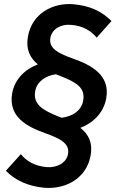

<svg xmlns="http://www.w3.org/2000/svg" viewBox="-20 -731 586 949"><path d="M198 197C304 206 408 151 428 37C439 -26 418 -67 377 -99C444 -125 493 -176 505 -245C526 -360 431 -409 342 -441C258 -470 221 -496 229 -544C237 -588 282 -613 331 -608C389 -604 430 -579 458 -545L531 -627C486 -673 425 -703 344 -710C240 -719 138 -664 118 -550C107 -487 128 -445 167 -413C100 -387 52 -337 40 -269C20 -153 115 -104 203 -73C287 -43 325 -18 316 31C308 74 262 99 211 95C152 90 110 65 83 31L9 113C54 159 116 189 198 197ZM154 -280C162 -327 203 -356 256 -364L274 -357C356 -325 403 -299 391 -233C383 -186 341 -156 285 -149L269 -155C189 -187 143 -216 154 -280Z"/></svg>

Font: Fixel Display SemiBold
Style: Italic
Weight: 600
Italic angle: -10°
Designer: AlfaBravo + MacPaw
Foundry: Kyrylo Tkachov, Marchela Mozhyna, Serhii Makarenko, Maria Weinstein, Zakhar Kryvoshyya
Version: Version 1.210;Glyphs 3.2 (3217)